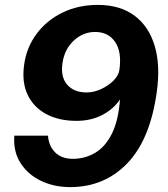

<svg xmlns="http://www.w3.org/2000/svg" viewBox="-20 -753 688 784"><path d="M266.5 11Q200 11 146.5 -15Q93 -41 63.2 -88.2Q33.5 -135.5 38.5 -199H176Q179 -157 205.2 -130.8Q231.5 -104.5 277 -104.5Q327 -104.5 368.5 -129Q410 -153.5 436.8 -207Q463.5 -260.5 470 -347Q443 -307 397 -283.2Q351 -259.5 292.5 -259.5Q220.5 -259.5 168.8 -287.2Q117 -315 92.8 -366.2Q68.5 -417.5 78.5 -488Q88 -559 129.2 -614.5Q170.5 -670 235 -701.5Q299.5 -733 379.5 -733Q470 -733 529 -689.2Q588 -645.5 611.8 -565.2Q635.5 -485 620 -376.5Q593 -182.5 499.5 -85.8Q406 11 266.5 11ZM333.5 -375.5Q363 -375.5 392.8 -389.2Q422.5 -403 443.5 -424Q464.5 -445 467.5 -467.5Q478 -540.5 450.2 -581.5Q422.5 -622.5 368.5 -622.5Q319 -622.5 281 -587Q243 -551.5 235 -494.5Q227 -438 254.8 -406.8Q282.5 -375.5 333.5 -375.5Z"/></svg>

Font: Public Sans
Style: Bold Italic
Weight: 700
Italic angle: -8°
Designer: The Public Sans project authors (U.S. Web Design System). Libre Franklin designed by Pablo Impallari and Rodrigo Fuenzal
Version: Version 1.008; ttfautohint (v1.8.1) -l 8 -r 50 -G 200 -x 14 